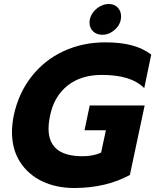

<svg xmlns="http://www.w3.org/2000/svg" viewBox="-20 -926 777 961"><path d="M428 -813Q428 -837 442 -858.5Q456 -880 478.5 -893Q501 -906 524 -906Q552 -906 569 -888.5Q586 -871 586 -844Q586 -807 557 -779.5Q528 -752 492 -752Q464 -752 446 -769Q428 -786 428 -813ZM40 -265Q40 -304 49 -349Q73 -460 137.5 -542.5Q202 -625 297.5 -669.5Q393 -714 507 -714Q583 -714 638.5 -699.5Q694 -685 737 -653L702 -485Q666 -520 613.5 -535.5Q561 -551 489 -551Q385 -551 318 -497.5Q251 -444 231 -349Q223 -311 223 -282Q223 -144 393 -144Q446 -144 486 -162L510 -274H403L429 -398H704L630 -50Q509 15 352 15Q261 15 190.5 -19Q120 -53 80 -116Q40 -179 40 -265Z"/></svg>

Font: Prompt
Style: Bold Italic
Weight: 700
Italic angle: -12°
Designer: Katatrad Team
Foundry: CadsonDemak
Version: Version 1.001